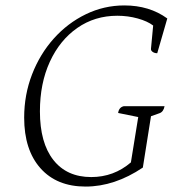

<svg xmlns="http://www.w3.org/2000/svg" viewBox="-20 -675 670 707"><path d="M127 -265Q127 -149 176.5 -86Q226 -23 316 -23Q399 -23 462 -77L489 -244L415 -259Q418 -280 436 -284H586Q582 -263 567 -258L536 -247L506 -58Q402 12 295 12Q189 12 129 -55.5Q69 -123 69 -242Q69 -326 98 -401Q127 -476 178 -533Q229 -590 296 -622.5Q363 -655 438 -655Q530 -655 596 -607L559 -479Q549 -479 542 -484Q535 -489 536 -496L544 -581Q523 -597 487 -607Q451 -617 412 -617Q329 -617 264.5 -572Q200 -527 163.5 -447.5Q127 -368 127 -265Z"/></svg>

Font: Petrona ExtraLight
Style: Italic
Weight: 200
Italic angle: -9°
Designer: Ringo R. Seeber
Foundry: Ringo R. Seeber
Version: Version 2.001; ttfautohint (v1.8.3)